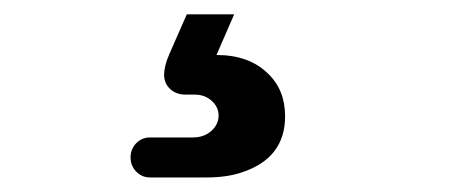

<svg xmlns="http://www.w3.org/2000/svg" viewBox="-20 -31 639 265"><path d="M236.3 99.6Q223.1 99.6 214.8 91.8Q206.5 84 206.5 72.3Q206.5 60.5 213.4 44.4L237.8 -11.2H303.2L278.8 44.9Q323.7 44.9 349.6 70.3Q373.5 92.8 373.5 129.4Q373.5 187.5 313.5 207Q293 213.9 265.6 213.9H187Q175.8 213.9 168 205.8Q160.2 197.8 160.2 186.3Q160.2 174.8 168 166.7Q175.8 158.7 187 158.7H246.1Q261.7 158.7 271.7 149.7Q281.7 140.6 281.7 128.7Q281.7 116.7 272.2 108.2Q262.7 99.6 249 99.6Z"/></svg>

Font: Supermercado
Style: Regular
Weight: 400
Designer: James Grieshaber
Foundry: James Grieshaber
Version: Version 1.002